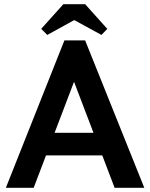

<svg xmlns="http://www.w3.org/2000/svg" viewBox="-20 -898 718 918"><path d="M288 -705H387L670 0H528L469 -155H200L141 0H8ZM241 -263H427L334 -507ZM387 -878 493 -760 465 -731 335 -802 206 -731 177 -760 283 -878Z"/></svg>

Font: Tilda Sans Bold
Style: Regular
Weight: 700
Designer: ParaType Ltd
Foundry: ParaType Ltd
Version: Version 1.009